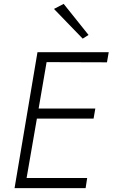

<svg xmlns="http://www.w3.org/2000/svg" viewBox="-20 -969 580 989"><path d="M258 -923 406 -770 436 -789 308 -949ZM173 -700 55 0H421L429 -52H117L170 -358H462L471 -410H179L220 -649L531 -648L540 -700Z"/></svg>

Font: Jost Light
Style: Italic
Weight: 300
Italic angle: -5°
Version: Version 3.710